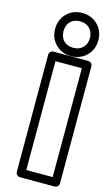

<svg xmlns="http://www.w3.org/2000/svg" viewBox="-150 -1034 625 1109"><g transform="rotate(15 163.0 -480.0)"><path d="M67.9 0V-701.2Q67.9 -711.9 75.7 -719Q83.5 -726.1 92.8 -726.1H300.8Q311.5 -726.1 318.8 -718.3Q326.2 -710.4 326.2 -701.2V0Q326.2 10.7 318.1 17.8Q310.1 24.9 300.8 24.9H92.8Q82 24.9 75 17.1Q67.9 9.3 67.9 0ZM104.5 -763.7Q67.9 -800.3 67.9 -856Q67.9 -911.6 104.5 -948.2Q141.1 -984.9 196.8 -984.9Q252.4 -984.9 289.3 -948.2Q326.2 -911.6 326.2 -856Q326.2 -800.3 289.3 -763.7Q252.4 -727.1 196.8 -727.1Q141.1 -727.1 104.5 -763.7ZM118.2 -24.9H275.9V-675.8H118.2ZM139.6 -913.6Q118.2 -892.1 118.2 -856Q118.2 -819.8 139.6 -798.3Q161.1 -776.9 196.8 -776.9Q232.4 -776.9 254.2 -798.6Q275.9 -820.3 275.9 -856Q275.9 -891.6 254.2 -913.3Q232.4 -935.1 196.8 -935.1Q161.1 -935.1 139.6 -913.6Z"/></g></svg>

Font: Trueno ExtraBold Outline
Style: Regular
Weight: 800
Width: 6
Designer: Julieta Ulanovsky
Foundry: Julieta Ulanovsky
Version: Version 3.001b | FøM Fix